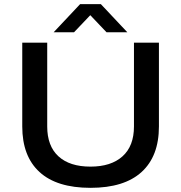

<svg xmlns="http://www.w3.org/2000/svg" viewBox="-20 -891 871 923"><path d="M238 -736 365 -871H465L592 -736H492L414 -818L336 -736ZM415 12Q253 12 170 -64Q87 -140 87 -283V-686H207V-283Q207 -189 261 -139.5Q315 -90 415 -90Q514 -90 569 -139.5Q624 -189 624 -283V-686H744V-283Q744 -140 660.5 -64Q577 12 415 12Z"/></svg>

Font: Archivo SemiExpanded Medium
Style: Regular
Weight: 500
Width: 6
Designer: Hector Gatti
Foundry: Omnibus-Type
Version: Version 2.001; ttfautohint (v1.8.3)